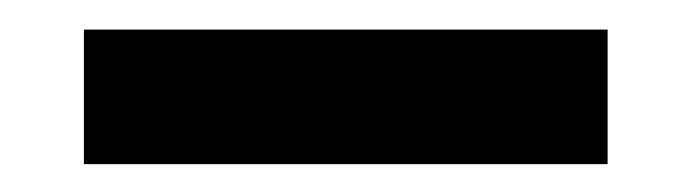

<svg xmlns="http://www.w3.org/2000/svg" viewBox="-20 -832 479 133"><path d="M38.1 -718.3V-811.5H400.9V-718.3Z"/></svg>

Font: Reddit Sans Condensed ExtraBold
Style: Regular
Weight: 800
Designer: Stephen Hutchings
Foundry: Reddit
Version: Version 1.014